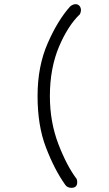

<svg xmlns="http://www.w3.org/2000/svg" viewBox="-20 -740 520 920"><path d="M322 160C341 160 350 151 350 133C350 126 349 121 347 117C316 76 287 21 260 -49C233 -119 219 -196 219 -280C219 -369 234 -448 263 -517C292 -585 326 -637 363 -672C366 -679 368 -685 368 -691C368 -706 359 -720 342 -720C335 -720 326 -717 317 -710C278 -667 242 -609 209 -534C176 -459 160 -375 160 -280C160 -186 173 -104 200 -34C227 37 258 97 293 146C299 155 309 160 322 160Z"/></svg>

Font: Dongle Light
Style: Regular
Weight: 300
Designer: Yanghee Ryu
Foundry: Yanghee Ryu
Version: Version 2.000